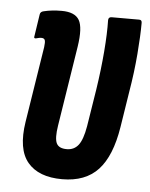

<svg xmlns="http://www.w3.org/2000/svg" viewBox="-43 -534 449 576"><g transform="rotate(5 181.5 -245.5)"><path d="M165 6Q94 6 61 -33.5Q28 -73 41 -156L77 -384Q79 -399 77 -405Q75 -411 66 -411Q62 -411 58 -410Q54 -409 50 -408Q43 -407 45 -414L55 -480Q56 -489 66 -491Q78 -494 91.5 -495.5Q105 -497 120 -497Q160 -497 173 -474.5Q186 -452 177 -394L139 -153Q133 -115 140 -100Q147 -85 171 -85Q193 -85 206 -101.5Q219 -118 226 -159L244 -272Q253 -331 257.5 -386.5Q262 -442 261 -481Q261 -491 271 -491H354Q362 -491 362 -482Q362 -444 357.5 -388Q353 -332 343 -273L326 -165Q312 -77 273.5 -35.5Q235 6 165 6Z"/></g></svg>

Font: Sofia Sans Extra Condensed
Style: Bold Italic
Weight: 700
Italic angle: -9°
Designer: Botio Nikoltchev, Ani Petrova
Foundry: lettersoup
Version: Version 4.101